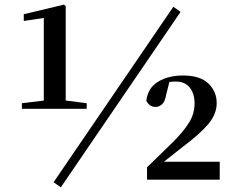

<svg xmlns="http://www.w3.org/2000/svg" viewBox="-20 -771 1006 824"><path d="M74 -304V-328L173 -340H259L352 -328V-304ZM168 -304V-694L82 -681V-710L254 -751L262 -745V-304ZM611 0V-53L721 -160Q768 -207 791.5 -245Q815 -283 815 -327Q815 -370 794 -395.5Q773 -421 735 -421Q722 -421 709.5 -419.5Q697 -418 684 -411L709 -427L693 -364Q688 -334 675 -323Q662 -312 648 -312Q622 -312 608 -338Q614 -393 658 -420Q702 -447 765 -447Q839 -447 874.5 -412.5Q910 -378 910 -329Q910 -281 873.5 -238Q837 -195 762 -139L656 -55L676 -91V-77H923V0ZM241 33 210 11 724 -742 755 -720Z"/></svg>

Font: Noto Serif KR ExtraLight
Style: Bold
Weight: 700
Version: Version 2.002-H1;hotconv 1.1.0;makeotfexe 2.6.0